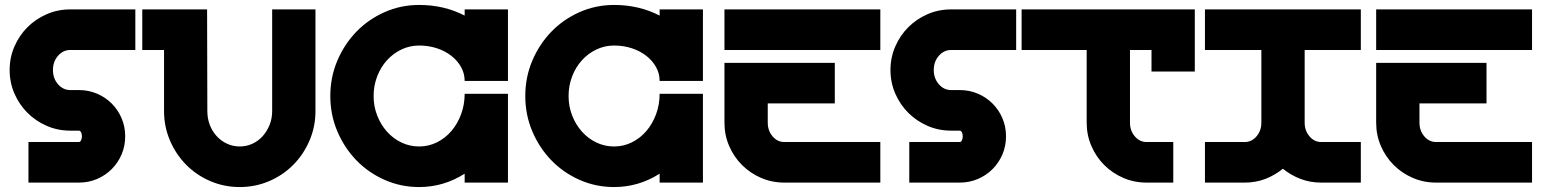

<svg xmlns="http://www.w3.org/2000/svg" viewBox="-20 -738 6234 776"><path d="M264 -700H527V-536H264Q235 -536 214.5 -512.5Q194 -489 194 -455Q194 -421 214.5 -397.5Q235 -374 264 -374H299Q338 -374 372 -359.5Q406 -345 431.5 -319.5Q457 -294 471.5 -260Q486 -226 486 -187Q486 -148 471.5 -114Q457 -80 431.5 -54.5Q406 -29 372 -14.5Q338 0 299 0H95V-164H299Q304 -164 307.5 -170.5Q311 -177 311 -187Q311 -197 307.5 -203.5Q304 -210 299 -210H264Q213 -210 168.5 -229.5Q124 -249 91 -282Q58 -315 38.5 -359.5Q19 -404 19 -455Q19 -506 38.5 -550.5Q58 -595 91 -628Q124 -661 168.5 -680.5Q213 -700 264 -700Z M555 -536V-700H817L818 -289Q818 -259 828 -233Q838 -207 856 -187.5Q874 -168 898 -157Q922 -146 949 -146Q976 -146 1000 -157Q1024 -168 1041.5 -187.5Q1059 -207 1069.5 -233Q1080 -259 1080 -289V-700H1255V-289Q1255 -226 1231 -170Q1207 -114 1165.5 -72Q1124 -30 1068 -6Q1012 18 949 18Q886 18 830 -6Q774 -30 732.5 -72Q691 -114 667 -170Q643 -226 643 -289V-536Z M1674 -718Q1775 -718 1858 -675V-700H2033V-411H1858Q1858 -441 1843.5 -467Q1829 -493 1804 -512.5Q1779 -532 1745.5 -543Q1712 -554 1674 -554Q1636 -554 1602.5 -538Q1569 -522 1544 -494.5Q1519 -467 1504.5 -429.5Q1490 -392 1490 -350Q1490 -308 1504.5 -271Q1519 -234 1544 -206Q1569 -178 1602.5 -162Q1636 -146 1674 -146Q1712 -146 1745.5 -162.5Q1779 -179 1804 -208Q1829 -237 1843.5 -276Q1858 -315 1858 -359H2033V0H1858V-36Q1773 18 1674 18Q1600 18 1534.5 -11Q1469 -40 1420.5 -90Q1372 -140 1343.5 -207Q1315 -274 1315 -350Q1315 -426 1343.5 -493Q1372 -560 1420.5 -610Q1469 -660 1534.5 -689Q1600 -718 1674 -718Z M2462 -718Q2563 -718 2646 -675V-700H2821V-411H2646Q2646 -441 2631.5 -467Q2617 -493 2592 -512.5Q2567 -532 2533.5 -543Q2500 -554 2462 -554Q2424 -554 2390.5 -538Q2357 -522 2332 -494.5Q2307 -467 2292.5 -429.5Q2278 -392 2278 -350Q2278 -308 2292.5 -271Q2307 -234 2332 -206Q2357 -178 2390.5 -162Q2424 -146 2462 -146Q2500 -146 2533.5 -162.5Q2567 -179 2592 -208Q2617 -237 2631.5 -276Q2646 -315 2646 -359H2821V0H2646V-36Q2561 18 2462 18Q2388 18 2322.5 -11Q2257 -40 2208.5 -90Q2160 -140 2131.5 -207Q2103 -274 2103 -350Q2103 -426 2131.5 -493Q2160 -560 2208.5 -610Q2257 -660 2322.5 -689Q2388 -718 2462 -718Z M2908 -484H3354V-320H3083V-242Q3083 -210 3102.5 -187Q3122 -164 3150 -164H3538V0H3150Q3100 0 3056 -19Q3012 -38 2979 -71Q2946 -104 2927 -148Q2908 -192 2908 -242ZM2908 -700H3538V-536H2908Z M3824 -700H4087V-536H3824Q3795 -536 3774.5 -512.5Q3754 -489 3754 -455Q3754 -421 3774.5 -397.5Q3795 -374 3824 -374H3859Q3898 -374 3932 -359.5Q3966 -345 3991.5 -319.5Q4017 -294 4031.5 -260Q4046 -226 4046 -187Q4046 -148 4031.5 -114Q4017 -80 3991.5 -54.5Q3966 -29 3932 -14.5Q3898 0 3859 0H3655V-164H3859Q3864 -164 3867.5 -170.5Q3871 -177 3871 -187Q3871 -197 3867.5 -203.5Q3864 -210 3859 -210H3824Q3773 -210 3728.5 -229.5Q3684 -249 3651 -282Q3618 -315 3598.5 -359.5Q3579 -404 3579 -455Q3579 -506 3598.5 -550.5Q3618 -595 3651 -628Q3684 -661 3728.5 -680.5Q3773 -700 3824 -700Z M4809 -700V-449H4634V-536H4547V-242Q4547 -210 4566.5 -187Q4586 -164 4614 -164H4722V0H4614Q4564 0 4520 -19Q4476 -38 4443 -71Q4410 -104 4391 -148Q4372 -192 4372 -242V-536H4109V-700Z M4850 -164H5011Q5039 -164 5058.5 -187Q5078 -210 5078 -242V-536H4850V-700H5480V-536H5253V-242Q5253 -210 5272.5 -187Q5292 -164 5320 -164H5480V0H5320Q5275 0 5236 -15Q5197 -30 5165 -56Q5133 -30 5094.5 -15Q5056 0 5011 0H4850Z M5542 -484H5988V-320H5717V-242Q5717 -210 5736.5 -187Q5756 -164 5784 -164H6172V0H5784Q5734 0 5690 -19Q5646 -38 5613 -71Q5580 -104 5561 -148Q5542 -192 5542 -242ZM5542 -700H6172V-536H5542Z"/></svg>

Font: Aoudax Cyrillic
Style: Regular
Weight: 400
Designer: William Zhang
Foundry: William Zhang
Version: Version 1.00 June 4, 2021, initial release